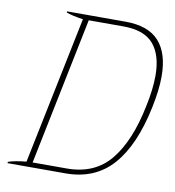

<svg xmlns="http://www.w3.org/2000/svg" viewBox="-79 -771 768 841"><g transform="rotate(10 304.5 -350.0)"><path d="M11 -6Q40 -16 91 -21L226 -678Q177 -685 151 -695L152 -700H411Q513 -700 561 -647Q609 -594 609 -491Q609 -430 592 -350Q556 -177 477.5 -88.5Q399 0 268 0H10ZM270 -22Q394 -22 463.5 -107Q533 -192 565 -350Q582 -429 582 -489Q582 -581 540.5 -629.5Q499 -678 406 -678H252L118 -22Z"/></g></svg>

Font: Trirong Thin
Style: Italic
Weight: 250
Italic angle: -12°
Designer: Katatrad Team
Foundry: CadsonDemak
Version: Version 1.001